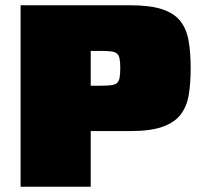

<svg xmlns="http://www.w3.org/2000/svg" viewBox="-20 -708 768 728"><path d="M58 0V-688H474Q549 -688 594.5 -673Q640 -658 663.5 -628.5Q687 -599 695 -554Q703 -509 703 -449Q703 -394 696 -350Q689 -306 666 -275Q643 -244 597 -227.5Q551 -211 474 -211H324V0ZM324 -383H361Q387 -383 402 -385Q417 -387 424 -393.5Q431 -400 433.5 -413.5Q436 -427 436 -449Q436 -472 433.5 -485Q431 -498 424 -504.5Q417 -511 402 -513Q387 -515 361 -515H324Z"/></svg>

Font: Saira Expanded Black
Style: Regular
Weight: 900
Width: 7
Designer: Hector Gatti with collaboration of the Omnibus-Type team
Foundry: Omnibus-Type
Version: Version 1.101